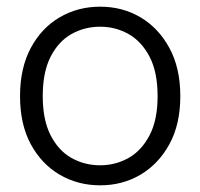

<svg xmlns="http://www.w3.org/2000/svg" viewBox="-20 -543 599 575"><path d="M280 12Q213 12 158.5 -20Q104 -52 72 -111.5Q40 -171 40 -255Q40 -339 72 -399Q104 -459 158.5 -491Q213 -523 280 -523Q347 -523 401 -491Q455 -459 487.5 -399Q520 -339 520 -255Q520 -171 487.5 -111.5Q455 -52 401 -20Q347 12 280 12ZM280 -48Q326 -48 365 -70Q404 -92 428 -138Q452 -184 452 -255Q452 -327 428 -373Q404 -419 365 -441Q326 -463 280 -463Q233 -463 194 -441Q155 -419 131.5 -373Q108 -327 108 -255Q108 -184 131.5 -138Q155 -92 194 -70Q233 -48 280 -48Z"/></svg>

Font: TikTok Sans 24pt Light
Style: Regular
Weight: 300
Version: Version 4.000